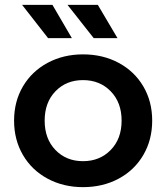

<svg xmlns="http://www.w3.org/2000/svg" viewBox="-20 -764 685 791"><path d="M38 -267Q38 -346 74.5 -408Q111 -470 176 -505Q241 -540 322 -540Q404 -540 469 -505Q534 -470 570.5 -408Q607 -346 607 -267Q607 -188 570.5 -125.5Q534 -63 469 -28Q404 7 322 7Q241 7 176 -28Q111 -63 74.5 -125.5Q38 -188 38 -267ZM481 -267Q481 -342 436 -388Q391 -434 322 -434Q253 -434 208.5 -388Q164 -342 164 -267Q164 -192 208.5 -146Q253 -100 322 -100Q391 -100 436 -146Q481 -192 481 -267ZM71 -744H196L276 -607H178ZM258 -744H383L464 -607H366Z"/></svg>

Font: APTA Sans SemiBold
Style: Bold
Weight: 600
Version: Version 7.200